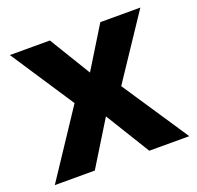

<svg xmlns="http://www.w3.org/2000/svg" viewBox="-102 -654 781 762"><g transform="rotate(-20 289.0 -273.0)"><path d="M190 -279 14 -546H183L289 -372L396 -546H565L387 -279L573 0H404L289 -187L174 0H5Z"/></g></svg>

Font: Noto Sans Sundanese
Style: Bold
Weight: 700
Version: Version 2.003